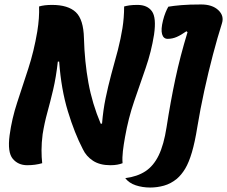

<svg xmlns="http://www.w3.org/2000/svg" viewBox="-20 -730 1017 860"><path d="M541 68Q595 61 631.5 37Q668 13 691 -34.5Q714 -82 726 -160Q744 -276 765.5 -377Q787 -478 820 -586L815 -590Q791 -573 771.5 -564.5Q752 -556 731 -556Q712 -556 706 -577Q700 -598 710 -638Q715 -658 721.5 -674Q728 -690 734 -700Q757 -704 792 -707Q827 -710 881 -710Q931 -710 958 -684.5Q985 -659 974 -625Q954 -562 933.5 -484Q913 -406 895 -323.5Q877 -241 864 -162Q853 -93 839.5 -47.5Q826 -2 809.5 25.5Q793 53 772 71Q745 93 714.5 101.5Q684 110 653 110Q618 110 588 100Q558 90 541 68ZM169 1Q138 10 102 10Q61 10 37 -19Q13 -48 23 -124Q33 -198 57 -271Q81 -344 106.5 -422Q132 -500 147 -589Q152 -620 154 -648Q156 -676 155 -701Q178 -708 213 -708Q285 -708 319.5 -675.5Q354 -643 356 -559Q359 -453 376 -359.5Q393 -266 431 -176H437Q442 -237 453 -290Q464 -343 478 -395.5Q492 -448 508 -506Q521 -557 528.5 -604Q536 -651 536 -701Q547 -704 560.5 -706Q574 -708 596 -708Q640 -708 660.5 -679.5Q681 -651 670 -575Q658 -499 632.5 -425.5Q607 -352 581 -276.5Q555 -201 540 -116Q534 -83 530.5 -53.5Q527 -24 529 1Q519 5 505.5 7.5Q492 10 474 10Q427 10 396.5 -10Q366 -30 351 -62Q314 -133 284 -231.5Q254 -330 245 -454H239Q231 -383 218 -328Q205 -273 192 -226Q179 -179 171 -129Q166 -90 166 -57.5Q166 -25 169 1Z"/></svg>

Font: Recursive Sn Csl St
Style: Bold Italic
Weight: 700
Italic angle: -15°
Version: Version 1.079;hotconv 1.0.112;makeotfexe 2.5.65598; ttfautoh